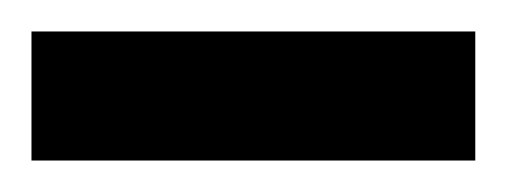

<svg xmlns="http://www.w3.org/2000/svg" viewBox="-29 -711 322 122"><path d="M-9 -609V-691H273V-609Z"/></svg>

Font: TitilliumWebSemiBold
Style: Bold
Weight: 600
Version: Version 1.001;PS 57.000;hotconv 1.0.70;makeotf.lib2.5.55311